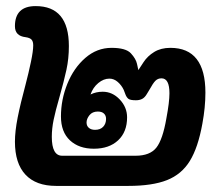

<svg xmlns="http://www.w3.org/2000/svg" viewBox="-20 -622 733 630"><path d="M654 -318Q654 -270 644 -216Q630 -138 603 -94Q576 -50 528 -31Q480 -12 401 -12H164Q98 -12 63.5 -49Q29 -86 29 -157Q29 -191 38 -236.5Q47 -282 64 -345Q74 -383 81.5 -419Q89 -455 89 -473Q89 -486 83.5 -492Q78 -498 64 -500Q29 -504 29 -536Q29 -602 97 -602Q206 -602 206 -471Q206 -430 198 -393Q190 -356 175 -303Q162 -258 156 -229Q150 -200 150 -173Q150 -111 184 -111H425Q472 -111 493 -137.5Q514 -164 526 -234Q536 -287 536 -316Q536 -365 510 -365Q498 -365 490 -357Q482 -349 470 -327Q468 -324 461.5 -313Q455 -302 446.5 -297.5Q438 -293 426 -293Q407 -293 401 -298Q395 -303 391.5 -312.5Q388 -322 386 -327Q379 -342 366.5 -353Q354 -364 339 -364Q320 -364 302.5 -349.5Q285 -335 277 -312Q295 -321 317 -321Q349 -321 373 -295.5Q397 -270 397 -237Q397 -189 367.5 -161.5Q338 -134 288 -134Q239 -134 209.5 -161.5Q180 -189 180 -240Q180 -295 201 -347Q222 -399 260 -432Q298 -465 346 -465Q393 -465 409.5 -447Q426 -429 429.5 -412.5Q433 -396 434 -392Q438 -398 451 -418Q464 -438 486 -451.5Q508 -465 539 -465Q654 -465 654 -318ZM301 -256Q283 -256 273.5 -244Q264 -232 264 -220Q264 -209 271.5 -202.5Q279 -196 292 -196Q309 -196 318.5 -206Q328 -216 328 -232Q328 -243 321 -249.5Q314 -256 301 -256Z"/></svg>

Font: Mali
Style: Bold Italic
Weight: 700
Italic angle: -10°
Version: Version 1.000; ttfautohint (v1.6)